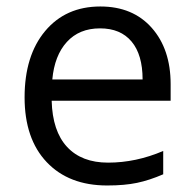

<svg xmlns="http://www.w3.org/2000/svg" viewBox="-20 -565 601 595"><path d="M312 9.8Q193.4 9.8 124.8 -62.5Q56.2 -134.8 56.2 -263.2Q56.2 -392.6 119.9 -468.8Q183.6 -544.9 291 -544.9Q391.6 -544.9 450.2 -478.8Q508.8 -412.6 508.8 -304.2V-252.9H140.1Q142.6 -158.7 187.7 -109.9Q232.9 -61 314.9 -61Q401.4 -61 485.8 -97.2V-24.9Q442.9 -6.3 404.5 1.7Q366.2 9.8 312 9.8ZM290 -477.1Q225.6 -477.1 187.3 -435.1Q148.9 -393.1 142.1 -318.8H421.9Q421.9 -395.5 387.7 -436.3Q353.5 -477.1 290 -477.1Z"/></svg>

Font: f06597129
Style: Regular
Weight: 400
Foundry: Ascender Corporation
Version: Version 1.10